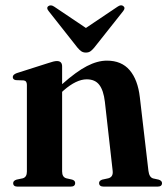

<svg xmlns="http://www.w3.org/2000/svg" viewBox="-20 -694 624 714"><path d="M211 -447V-381Q264 -428 303.2 -448.2Q342.5 -468.5 377.5 -468.5Q432 -468.5 462.2 -433Q492.5 -397.5 500 -332.5L532 -58.5Q535 -34.5 549.5 -30.5L570 -26Q582.5 -22 582.5 -13Q582.5 0 565.5 0H366Q348.5 0 348.5 -13.5Q348.5 -22 360 -26L383 -31Q401.5 -36 399 -58.5L370 -315.5Q365 -358 349.2 -378.5Q333.5 -399 302.5 -399Q264 -399 217 -358L211 -352.5V-56.5Q211 -35.5 226.5 -31L248.5 -26Q259.5 -22.5 259.5 -13.5Q259.5 0 242.5 0H45.5Q29 0 29 -13Q29 -22 41.5 -26L65 -31Q80 -35.5 80 -56V-378.5Q80 -393.5 68 -395L39 -396Q27.5 -398 27.5 -407.5Q27.5 -416.5 42 -422L158 -459Q181 -467 191.5 -467Q211 -467 211 -447ZM330.5 -517Q323 -508 316.2 -503.2Q309.5 -498.5 299.5 -498.5Q289.5 -498.5 282.5 -503.2Q275.5 -508 268 -517L161.5 -652Q151 -664 159.5 -671Q169 -678 182 -669L299.5 -590L417 -669Q430.5 -678.5 439 -671Q447.5 -664 437.5 -652Z"/></svg>

Font: Fraunces 72pt S000 SemiBold
Style: Regular
Weight: 600
Version: Version 1.000; ttfautohint (v1.8.3)